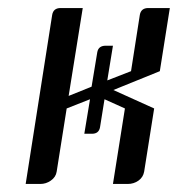

<svg xmlns="http://www.w3.org/2000/svg" viewBox="-20 -458 443 478"><path d="M43.9 0 109.9 -420.9Q112.8 -438 130.9 -438H186L150.9 -219.2L208 -242.2L222.2 -328.1Q225.1 -344.2 243.2 -344.2H261.2L247.1 -257.8L306.2 -280.8L328.1 -420.9Q331.1 -438 349.1 -438H402.8L377.9 -280.8L262.2 -233.9L363.8 -188L338.9 -30.8Q336.4 -16.6 324.7 -8.3Q313 0 297.9 0H261.2L291 -188L240.2 -210.9L229 -141.1Q226.1 -125 209 -125H189.9L204.1 -210.9L146 -188L121.1 -30.8Q119.1 -17.1 106.4 -8.3Q94.7 0 80.1 0Z"/></svg>

Font: Hhenum
Style: Italic
Weight: 400
Designer: T. Christopher White
Version: Version 1.0